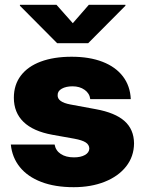

<svg xmlns="http://www.w3.org/2000/svg" viewBox="-20 -775 607 805"><path d="M284.2 -413.1Q256.8 -413.1 239 -403.1Q221.2 -393.1 221.7 -376Q220.2 -347.2 275.4 -336.9L380.9 -317.4Q462.4 -302.7 502 -267.6Q541.5 -232.4 542 -173.8Q541.5 -118.7 508.8 -77.1Q476.1 -35.6 418.9 -12.9Q361.8 9.8 289.1 9.8Q210.4 9.8 153.1 -12.2Q95.7 -34.2 63.2 -74.5Q30.8 -114.7 25.4 -168.9H209Q213.4 -143.6 234.9 -129.4Q256.3 -115.2 290 -115.2Q318.4 -115.2 336.2 -125.2Q354 -135.3 354.5 -152.3Q354 -168.5 339.1 -178Q324.2 -187.5 292 -193.4L199.2 -210Q119.1 -224.6 78.6 -263.9Q38.1 -303.2 38.1 -365.2Q38.1 -419.4 67.4 -458Q96.7 -496.6 151.1 -516.8Q205.6 -537.1 280.3 -537.1Q355 -537.1 409.9 -515.9Q464.8 -494.6 495.4 -454.6Q525.9 -414.6 528.3 -359.4H358.4Q355.5 -383.8 334.7 -398.4Q314 -413.1 284.2 -413.1ZM285.2 -677.7 352.5 -754.9H505.9V-751L349.6 -593.8H219.7L63.5 -751V-754.9H216.8Z"/></svg>

Font: Pretendard GOV Black
Style: Regular
Weight: 900
Designer: Base glyphs from Inter by Rasmus Andersson; Hangeul glyphs from Noto Sans CJK(Source Han Sans) by Jang Soo-young and Kan
Foundry: Kil Hyung-jin
Version: Version 1.309